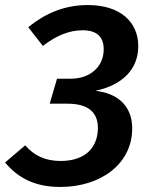

<svg xmlns="http://www.w3.org/2000/svg" viewBox="-42 -726 586 761"><path d="M306 -706C219 -706 142 -677 70 -618L128 -544C180 -584 231 -606 285 -606C346 -606 369 -576 369 -531C369 -461 315 -414 238 -414H184L155 -315H226C307 -315 346 -281 346 -219C346 -149 304 -88 198 -88C138 -88 93 -109 58 -150L-22 -82C30 -20 97 15 197 15C357 15 482 -76 482 -217C482 -308 422 -357 336 -366C444 -389 506 -452 506 -543C506 -638 436 -706 306 -706Z"/></svg>

Font: Fira Sans Medium
Style: Italic
Weight: 500
Italic angle: -8°
Designer: bBox Type GmbH & Carrois Corporate GbR & Edenspiekermann AG
Foundry: bBox Type GmbH & Carrois Corporate GbR & Edenspiekermann AG
Version: Version 4.301;PS 004.301;hotconv 1.0.88;makeotf.lib2.5.64775